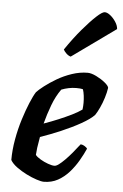

<svg xmlns="http://www.w3.org/2000/svg" viewBox="-55 -814 548 854"><g transform="rotate(5 219.5 -387.5)"><path d="M173 0Q162 0 140.5 -7Q119 -14 95 -26Q71 -38 50.5 -53Q30 -68 21 -84Q21 -129 29.5 -176.5Q38 -224 51.5 -267Q65 -310 79 -343.5Q93 -377 104 -394Q114 -405 136.5 -422.5Q159 -440 189.5 -458Q220 -476 255.5 -488Q291 -500 326 -500Q342 -500 364.5 -489Q387 -478 404 -464Q421 -450 422 -441Q419 -420 411.5 -396Q404 -372 394 -350.5Q384 -329 375 -316Q357 -297 318 -275Q279 -253 231 -232.5Q183 -212 139 -197Q133 -164 131 -148Q129 -132 128 -116Q135 -107 151 -97.5Q167 -88 185 -81.5Q203 -75 214 -75Q222 -75 233.5 -83.5Q245 -92 259.5 -106.5Q274 -121 290 -140Q306 -159 322 -180Q331 -180 340.5 -174Q350 -168 352 -163Q341 -138 324.5 -109.5Q308 -81 286 -56Q264 -31 236 -15.5Q208 0 173 0ZM150 -258Q184 -270 215 -283Q246 -296 272.5 -309Q299 -322 317 -335Q318 -343 318.5 -350.5Q319 -358 319 -365Q319 -381 317 -397Q315 -413 311 -425Q303 -427 296 -427.5Q289 -428 281 -428Q264 -428 247 -424.5Q230 -421 215 -415Q192 -383 176.5 -341.5Q161 -300 150 -258ZM244 -565Q233 -568 223.5 -577.5Q214 -587 211 -594Q247 -647 281.5 -687.5Q316 -728 341.5 -751.5Q367 -775 378 -775Q389 -775 402.5 -764.5Q416 -754 427 -737.5Q438 -721 439 -705Z"/></g></svg>

Font: Texturina Medium 12pt
Style: Bold Italic
Weight: 700
Italic angle: -11°
Version: Version 1.002